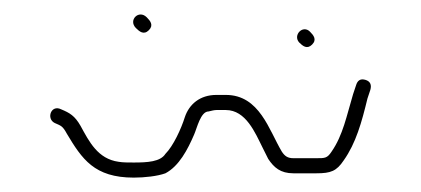

<svg xmlns="http://www.w3.org/2000/svg" viewBox="-20 -416 585 267"><path d="M396 -357C401 -352 407 -347 414 -354C421 -361 416 -367 411 -372C401 -382 387 -367 396 -357ZM169 -377C174 -372 180 -367 187 -374C194 -381 189 -387 184 -392C173 -403 158 -388 169 -377ZM56 -245C65 -241 67 -241 73 -230C94 -195 111 -169 166 -169C181 -169 199 -171 210 -175C229 -185 241 -208 250 -229C254 -238 259 -261 270 -261C274 -262 278 -263 281 -263H294C322 -263 335 -231 345 -211L353 -195C361 -183 370 -175 388 -175H420C440 -175 448 -178 458 -193C475 -217 483 -246 491 -279L495 -291C497 -298 495 -303 488 -305C481 -307 477 -304 475 -297L471 -285C462 -255 457 -228 441 -205C435 -196 432 -196 420 -196H388C380 -196 376 -199 372 -205C354 -235 341 -284 294 -284H281C258 -284 243 -271 237 -253C232 -237 221 -213 210 -202C203 -191 185 -190 166 -190C158 -190 151 -190 145 -191C116 -195 104 -219 92 -241C84 -255 77 -259 65 -264C51 -271 44 -251 56 -245Z"/></svg>

Font: Be Happy
Style: Regular
Weight: 500
Designer: Mew Too
Foundry: Cannot Into Space Fonts
Version: Version 0.9977